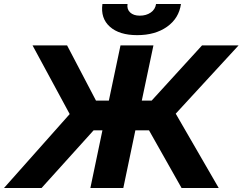

<svg xmlns="http://www.w3.org/2000/svg" viewBox="-66 -936 1208 956"><path d="M617 -761Q528 -761 481 -803Q434 -845 444 -916H569Q565 -890 582 -874Q599 -858 630 -858Q662 -858 684.5 -873.5Q707 -889 711 -916H835Q825 -845 766 -803Q707 -761 617 -761ZM-46 0 281 -368 96 -710H268L412 -435H476L534 -710H698L640 -435H689L940 -710H1122L809 -370L1023 0H838L676 -287H608L548 0H384L444 -287H400L141 0Z"/></svg>

Font: Raleway-v4020 ExtraBold
Style: Italic
Weight: 800
Italic angle: -12°
Designer: Matt McInerney, Pablo Impallari, Rodrigo Fuenzalida
Foundry: Matt McInerney, Pablo Impallari, Rodrigo Fuenzalida
Version: Version 4.020;PS 004.020;hotconv 1.0.88;makeotf.lib2.5.64775